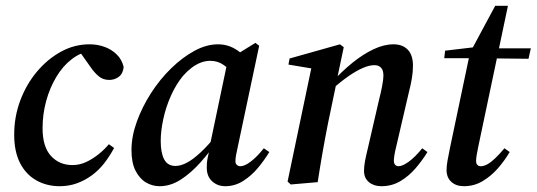

<svg xmlns="http://www.w3.org/2000/svg" viewBox="-20 -629 1853 663"><path d="M186 14Q141 14 105 -6.5Q69 -27 49 -66.5Q29 -106 29 -164Q29 -226 50 -282Q71 -338 107.5 -381.5Q144 -425 190.5 -450.5Q237 -476 289 -476Q317 -476 341.5 -467Q366 -458 383.5 -440.5Q401 -423 407 -398Q405 -375 390.5 -364Q376 -353 357 -353Q336 -353 321 -365.5Q306 -378 293 -397L247 -462H306V-453H293Q258 -448 227.5 -424.5Q197 -401 174.5 -363.5Q152 -326 139.5 -280.5Q127 -235 127 -186Q127 -122 156 -90.5Q185 -59 230 -59Q255 -59 277.5 -69.5Q300 -80 320.5 -96.5Q341 -113 356 -131L374 -118Q359 -90 340 -65.5Q321 -41 297 -23.5Q273 -6 245.5 4Q218 14 186 14Z M531 14Q506 14 484 1Q462 -12 448 -39.5Q434 -67 434 -111Q434 -158 452.5 -209Q471 -260 501.5 -307.5Q532 -355 571 -393Q610 -431 651.5 -453.5Q693 -476 733 -476Q755 -476 774.5 -468.5Q794 -461 810.5 -447Q827 -433 839 -413L788 -374Q773 -390 752.5 -404.5Q732 -419 706 -419Q689 -419 672.5 -412.5Q656 -406 641 -394.5Q626 -383 612 -367Q588 -338 570.5 -299Q553 -260 544 -218.5Q535 -177 535 -142Q535 -101 547 -78.5Q559 -56 586 -56Q604 -56 625 -67Q646 -78 672.5 -102.5Q699 -127 731 -167L737 -148H734Q706 -106 673 -69Q640 -32 604.5 -9Q569 14 531 14ZM758 14Q731 14 712.5 -3Q694 -20 694 -50Q694 -58 694.5 -65.5Q695 -73 697.5 -86Q700 -99 705 -120L704 -123L767 -423L773 -426L862 -481L875 -471L800 -117Q797 -103 795 -92.5Q793 -82 793 -72Q793 -64 798 -59.5Q803 -55 810 -55Q825 -55 846.5 -71.5Q868 -88 891 -117L910 -104Q893 -76 870.5 -49Q848 -22 819.5 -4Q791 14 758 14Z M984 8 973 -2 1057 -403 1078 -389 976 -406 980 -427 1154 -476 1167 -466 1143 -352 1142 -344 1113 -205Q1103 -155 1094 -103.5Q1085 -52 1077 0ZM1297 14Q1271 14 1254 0Q1237 -14 1237 -39Q1237 -54 1240.5 -73Q1244 -92 1250 -116L1289 -285Q1295 -308 1299.5 -331.5Q1304 -355 1304 -368Q1304 -387 1295.5 -395.5Q1287 -404 1273 -404Q1256 -404 1234.5 -395Q1213 -386 1186.5 -368Q1160 -350 1128 -322L1122 -347H1128Q1162 -384 1198 -413Q1234 -442 1270 -459Q1306 -476 1339 -476Q1370 -476 1388 -457.5Q1406 -439 1406 -402Q1406 -380 1402 -357Q1398 -334 1392 -311L1348 -122Q1344 -106 1342 -93.5Q1340 -81 1340 -74Q1340 -65 1344.5 -60Q1349 -55 1356 -55Q1370 -55 1392 -71Q1414 -87 1438 -117L1456 -104Q1439 -76 1415.5 -48.5Q1392 -21 1362.5 -3.5Q1333 14 1297 14Z M1514 -428 1517 -454 1635 -468V-462H1813L1805 -426L1632 -428H1628ZM1582 14Q1555 14 1538.5 -1Q1522 -16 1522 -42Q1522 -56 1525.5 -75.5Q1529 -95 1534 -119L1603 -447L1690 -609H1734L1631 -120Q1628 -104 1626 -93Q1624 -82 1624 -73Q1624 -64 1628.5 -59.5Q1633 -55 1640 -55Q1651 -55 1663.5 -62Q1676 -69 1690.5 -83Q1705 -97 1722 -117L1740 -104Q1723 -75 1699.5 -48Q1676 -21 1646.5 -3.5Q1617 14 1582 14Z"/></svg>

Font: Source Serif 4 48pt SemiBold
Style: Italic
Weight: 600
Italic angle: -12°
Designer: Frank Grießhammer
Foundry: Adobe Systems Incorporated
Version: Version 4.004;hotconv 1.0.116;makeotfexe 2.5.65601